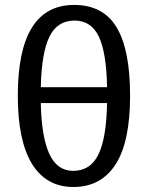

<svg xmlns="http://www.w3.org/2000/svg" viewBox="-20 -744 596 774"><path d="M504.4 -357.9Q504.4 -171.9 445.8 -81.1Q387.2 9.8 275.9 9.8Q166.5 9.8 109.1 -83.3Q51.8 -176.3 51.8 -357.9Q51.8 -724.1 278.8 -724.1Q395.5 -724.1 450 -634Q504.4 -543.9 504.4 -357.9ZM274.9 -55.2Q344.7 -55.2 377 -121.8Q409.2 -188.5 411.6 -328.6H144.5Q147 -193.8 178.5 -124.5Q210 -55.2 274.9 -55.2ZM280.3 -661.1Q210.9 -661.1 179.2 -595.9Q147.5 -530.8 144.5 -392.6H411.6Q409.2 -530.8 378.7 -595.9Q348.1 -661.1 280.3 -661.1Z"/></svg>

Font: Liberation Sans
Style: Regular
Weight: 400
Designer: Steve Matteson
Foundry: Ascender Corporation
Version: Version 2.00.1